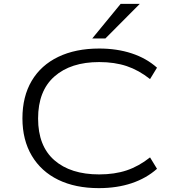

<svg xmlns="http://www.w3.org/2000/svg" viewBox="-20 -964 910 993"><path d="M491 9Q370 9 281.5 -34Q193 -77 144.5 -158.5Q96 -240 96 -352Q96 -465 144 -546Q192 -627 281.5 -670Q371 -713 493 -713Q585 -713 661 -688Q737 -663 792 -614L756 -555Q698 -601 635.5 -622Q573 -643 493 -643Q346 -643 261.5 -568.5Q177 -494 177 -351Q177 -209 261 -135.5Q345 -62 493 -62Q573 -62 635.5 -83Q698 -104 756 -150L792 -91Q737 -42 661 -16.5Q585 9 491 9ZM457 -765 604 -944H703L525 -765Z"/></svg>

Font: Nunito Sans 7pt Expanded Light
Style: Regular
Weight: 300
Width: 7
Designer: Vernon Adams
Foundry: Vernon Adams
Version: Version 3.101;gftools[0.9.27]